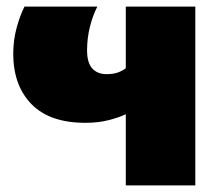

<svg xmlns="http://www.w3.org/2000/svg" viewBox="-20 -560 650 580"><path d="M360 0V-215Q342 -206 310 -197.5Q278 -189 238 -189Q130 -189 75 -245.5Q20 -302 20 -398Q20 -439 30.5 -477Q41 -515 54 -540H274Q260 -513 251.5 -478.5Q243 -444 243 -408Q243 -371 258.5 -353.5Q274 -336 302 -336Q322 -336 336 -341Q350 -346 360 -354V-540H570V0Z"/></svg>

Font: Kanit ExtraBold
Style: Regular
Weight: 800
Designer: Katatrad Team
Foundry: CadsonDemak
Version: Version 2.000; ttfautohint (v1.8.3)